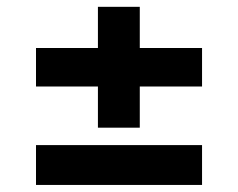

<svg xmlns="http://www.w3.org/2000/svg" viewBox="-20 -640 693 560"><path d="M85 -216.8H569.3V-100.6H85ZM85 -500H265.6V-620.1H387.7V-500H569.3V-387.7H387.7V-267.6H265.6V-387.7H85Z"/></svg>

Font: WEMIX Pretendard
Style: Bold
Weight: 700
Designer: Base glyphs from Inter by Rasmus Andersson; Hangeul glyphs from Noto Sans CJK(Source Han Sans) by Jang Soo-young and Kan
Foundry: Kil Hyung-jin
Version: Version 1.000